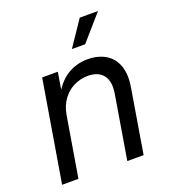

<svg xmlns="http://www.w3.org/2000/svg" viewBox="-137 -858 857 961"><g transform="rotate(-20 291.0 -378.0)"><path d="M168.9 -318.4 115.7 0H28.8L118.7 -539.1H202.1L180.7 -408.7L165.5 -411.1Q202.6 -484.4 252.2 -515.6Q301.8 -546.9 362.3 -546.9Q418 -546.9 457.5 -523.4Q497.1 -500 513.9 -453.6Q530.8 -407.2 519 -337.9L462.9 0H376L432.1 -336.9Q442.9 -401.4 417 -434.8Q391.1 -468.3 335.4 -468.3Q295.9 -468.3 260.7 -450.9Q225.6 -433.6 201.2 -400.1Q176.8 -366.7 168.9 -318.4ZM307.1 -621.6 397.9 -755.9H495.1L377.9 -621.6Z"/></g></svg>

Font: Inter 18pt
Style: Italic
Weight: 400
Italic angle: -9.3988°
Designer: Rasmus Andersson
Foundry: rsms
Version: Version 4.001;git-66647c0bb